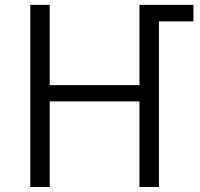

<svg xmlns="http://www.w3.org/2000/svg" viewBox="-20 -751 805 771"><path d="M101.6 0Q101.6 -182.6 101.6 -731.4Q121.1 -731.4 179.7 -731.4Q179.7 -650.4 179.7 -409.2Q269.5 -409.2 540 -409.2Q540 -490.2 540 -731.4Q593.8 -731.4 756.8 -731.4Q756.8 -714.8 756.8 -665Q722.7 -665 618.2 -665Q618.2 -499 618.2 0Q598.6 0 540 0Q540 -85.9 540 -343.8Q450.2 -343.8 179.7 -343.8Q179.7 -257.8 179.7 0Q160.2 0 101.6 0Z"/></svg>

Font: Gothic A1
Style: Regular
Weight: 400
Designer: HanYang I&C Co.,Ltd.
Version: Version 2.50